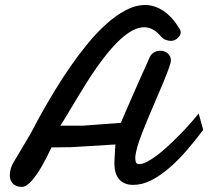

<svg xmlns="http://www.w3.org/2000/svg" viewBox="-20 -724 828 763"><path d="M525.4 -139.2Q522.9 -129.9 520.3 -117.9Q517.6 -106 517.6 -95.2Q517.6 -85.4 520.5 -78.6Q523.4 -71.8 533.2 -71.8Q546.4 -71.8 564.7 -81.3Q583 -90.8 604 -106.7Q625 -122.6 647.5 -143.3Q669.9 -164.1 691.9 -186.3Q713.9 -208.5 733.9 -231Q753.9 -253.4 769.5 -272.9L787.6 -208Q755.4 -165 721.2 -125.5Q687 -85.9 651.6 -55.7Q616.2 -25.4 580.6 -7.3Q544.9 10.7 509.8 10.7Q489.3 10.7 474.9 4.2Q460.4 -2.4 451.7 -13.9Q442.9 -25.4 438.7 -40.3Q434.6 -55.2 434.6 -71.8Q434.6 -78.1 435.1 -89.8Q435.5 -101.6 436.3 -114Q437 -126.5 437.7 -136.7Q438.5 -147 438.5 -149.9L265.1 -139.2L184.6 -138.2Q164.1 -93.8 144 -59.6Q135.3 -44.9 125.5 -30.8Q115.7 -16.6 106 -5.6Q96.2 5.4 86.4 12Q76.7 18.6 67.4 18.6Q52.7 18.6 43.5 14.2Q34.2 9.8 28.8 3.2Q23.4 -3.4 21.2 -11.7Q19 -20 19 -27.3Q19 -40 22.5 -52.5Q25.9 -64.9 32.2 -76.2L96.7 -184.6Q101.1 -191.4 114.5 -217.3Q127.9 -243.2 149.2 -281Q170.4 -318.8 198.2 -364.7Q226.1 -410.6 258.5 -457.8Q291 -504.9 327.4 -549.3Q363.8 -593.8 402.1 -628.2Q440.4 -662.6 479.5 -683.3Q518.6 -704.1 557.1 -704.1Q593.3 -704.1 628.2 -681.6Q663.1 -659.2 694.8 -607.9Q698.2 -601.1 698.2 -596.2Q698.2 -589.8 694.8 -583.5Q691.4 -577.1 685.8 -572.3Q680.2 -567.4 673.3 -564.5Q666.5 -561.5 659.2 -561.5Q650.4 -561.5 638.9 -565.4Q627.4 -569.3 617.2 -582Q602.1 -599.6 585.7 -607.7Q569.3 -615.7 553.2 -615.7Q530.3 -615.7 506.3 -602.8Q482.4 -589.8 458.3 -567.6Q434.1 -545.4 410.2 -516.4Q386.2 -487.3 363.8 -455.1Q341.3 -422.9 320.3 -389.2Q299.3 -355.5 280.8 -324.7Q262.2 -293.9 246.8 -268.1Q231.4 -242.2 219.7 -224.6H309.1L460 -235.8Q464.4 -245.6 471.7 -262.5Q479 -279.3 488 -300.3Q497.1 -321.3 507.8 -345.7Q518.6 -370.1 529.5 -394.8Q540.5 -419.4 551.3 -443.6Q562 -467.8 571.3 -488.3Q577.6 -506.8 590.1 -514.6Q602.5 -522.5 616.7 -522.5Q624 -522.5 631.3 -520.3Q638.7 -518.1 644.8 -513.4Q650.9 -508.8 654.8 -501.7Q658.7 -494.6 659.2 -484.9Q659.2 -475.6 651.1 -453.1Q643.1 -430.7 630.6 -400.4Q618.2 -370.1 602.8 -334.7Q587.4 -299.3 572.5 -263.9Q557.6 -228.5 544.9 -196Q532.2 -163.6 525.4 -139.2Z"/></svg>

Font: Damion
Style: Regular
Weight: 400
Foundry: vernon adams
Version: Version 1.000